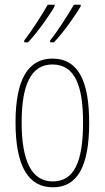

<svg xmlns="http://www.w3.org/2000/svg" viewBox="-20 -786 445 816"><path d="M323 -759V-766H294C274 -731 227 -656 193 -614V-606H209C248 -645 306 -729 323 -759ZM212 -759V-766H183C163 -731 119 -660 83 -614V-606H99C137 -645 196 -729 212 -759ZM359 -264C359 -433 317 -537 203 -537C97 -537 46 -444 46 -266C46 -80 100 10 205 10C308 10 359 -77 359 -264ZM72 -266C72 -424 111 -512 203 -512C300 -512 333 -418 333 -265C333 -94 293 -15 204 -15C114 -15 72 -102 72 -266Z"/></svg>

Font: Noto Sans Bengali ExtraCondensed Thin
Style: Regular
Weight: 100
Width: 2
Designer: Joana Ranito - Universal Thirst; Jelle Bosma - Monotype Design Team
Foundry: Universal Thirst ehf.
Version: Version 3.000